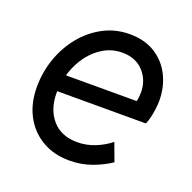

<svg xmlns="http://www.w3.org/2000/svg" viewBox="-101 -626 733 734"><g transform="rotate(20 266.0 -258.5)"><path d="M253.9 7.8Q190.4 7.8 142.6 -20.3Q94.7 -48.3 68.1 -98.4Q41.5 -148.4 41.5 -214.4Q41.5 -274.9 61 -330.8Q80.6 -386.7 116.5 -430.4Q152.3 -474.1 200.9 -499.8Q249.5 -525.4 307.6 -525.4Q369.1 -525.4 412.1 -497.8Q455.1 -470.2 477.3 -424.6Q499.5 -378.9 499.5 -324.7Q499.5 -309.1 497.1 -290.5Q494.6 -272 490.5 -254.6Q486.3 -237.3 481 -225.6H99.6L111.3 -293.9H418.5Q420.9 -303.2 421.9 -312.3Q422.9 -321.3 422.9 -330.1Q422.9 -379.9 391.1 -414.6Q359.4 -449.2 304.7 -449.2Q263.7 -449.2 229.7 -429.4Q195.8 -409.7 171.1 -376.5Q146.5 -343.3 133.3 -302.2Q120.1 -261.2 120.1 -218.3Q120.1 -151.9 156.5 -110.1Q192.9 -68.4 257.8 -68.4Q295.4 -68.4 330.1 -82.3Q364.7 -96.2 391.6 -118.2L418.9 -44.9Q385.3 -22.5 343.5 -7.3Q301.8 7.8 253.9 7.8Z"/></g></svg>

Font: Reddit Sans
Style: Italic
Weight: 400
Italic angle: -11.25°
Designer: Stephen Hutchings
Version: Version 1.013